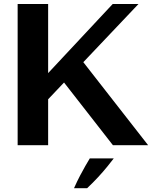

<svg xmlns="http://www.w3.org/2000/svg" viewBox="-20 -738 823 976"><path d="M69.7 0V-717.6H224.7V0ZM218.4 -226.7 138.6 -274.2 552.8 -717.6H683.9ZM553.9 0 277.1 -355 386.6 -443.6 732.9 0ZM422.8 218.7Q452.6 190.8 479 162.2Q505.4 133.6 525.6 108.6Q545.9 83.6 558.2 67.3H436.4Q426.1 84.6 413.8 105.7Q401.6 126.9 387.1 154.5Q372.6 182 356.2 218.7Z"/></svg>

Font: Russolo 10pt ExtraLight
Style: Regular
Weight: 200
Designer: Micah Stupak-Hahn
Version: Version 1.000